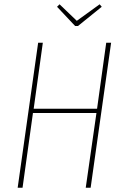

<svg xmlns="http://www.w3.org/2000/svg" viewBox="-20 -882 582 902"><path d="M448.2 -861.8 458 -850.1 346.2 -759.8H333L248 -850.1L259.8 -861.8L340.8 -784.2ZM85.9 0H63L159.2 -681.2H181.2L138.2 -371.1H436L479 -681.2H502L405.8 0H382.8L433.1 -351.1H134.8Z"/></svg>

Font: Fira Sans Compressed Thin
Style: Italic
Weight: 100
Width: 3
Italic angle: -8°
Designer: Carrois Corporate & Edenspiekermann AG
Foundry: Carrois Corporate GbR & Edenspiekermann AG
Version: Version 4.203;PS 004.203;hotconv 1.0.88;makeotf.lib2.5.64775